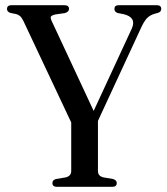

<svg xmlns="http://www.w3.org/2000/svg" viewBox="-20 -720 645 740"><path d="M430 -14.5Q430 0 413 0H199Q182 0 182 -14.5Q182 -26 195.5 -30L234 -36.5Q254.5 -42 254.5 -61V-248L70.5 -638.5Q63.5 -652.5 57.2 -658Q51 -663.5 41.5 -666L21 -670Q7 -674 7 -685.5Q7 -700 24.5 -700H227.5Q246 -700 246 -686Q246 -674 229.5 -669.5L194.5 -664.5Q179 -661 176.2 -656Q173.5 -651 180 -637.5L341 -292.5L488 -610Q507 -652.5 458 -665L433 -670Q421 -674.5 421 -685.5Q421 -700 437.5 -700H584Q601.5 -700 601.5 -685.5Q601.5 -674 587.5 -670L578 -667.5Q557.5 -662 545.5 -648.8Q533.5 -635.5 521 -607L357.5 -254V-61Q357.5 -41.5 378 -36.5L416 -30Q430 -25.5 430 -14.5Z"/></svg>

Font: Fraunces 144pt Soft
Style: Regular
Weight: 400
Version: Version 1.000;[0bf87f6ff]